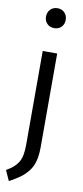

<svg xmlns="http://www.w3.org/2000/svg" viewBox="-116 -808 455 1053"><g transform="rotate(10 111.0 -281.0)"><path d="M169.9 -714.8Q169.9 -691.4 154.8 -675.8Q139.6 -660.2 115.2 -660.2Q90.8 -660.2 75.4 -675.8Q60.1 -691.4 60.1 -714.8Q60.1 -739.3 75.4 -755.1Q90.8 -771 115.2 -771Q139.6 -771 154.8 -755.1Q169.9 -739.3 169.9 -714.8ZM155.8 -525.9V-5.9Q155.8 39.6 147.2 72.8Q138.7 106 119.1 130.6Q99.6 155.3 76.4 172.1Q53.2 189 16.1 209L-9.8 151.9Q14.2 137.7 28.1 126Q42 114.3 53.7 96.7Q65.4 79.1 70.3 54.7Q75.2 30.3 75.2 -4.9V-525.9Z"/></g></svg>

Font: Fira Sans Compressed Book
Style: Regular
Weight: 350
Width: 1
Designer: Carrois Corporate & Edenspiekermann AG
Foundry: Carrois Corporate GbR & Edenspiekermann AG
Version: Version 4.203;PS 004.203;hotconv 1.0.88;makeotf.lib2.5.64775